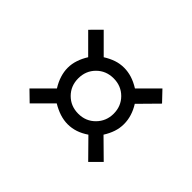

<svg xmlns="http://www.w3.org/2000/svg" viewBox="-83 -593 666 666"><g transform="rotate(45 250.0 -260.0)"><path d="M336.9 -259.8Q336.9 -296.9 312 -321.8Q287.1 -346.7 250 -346.7Q212.9 -346.7 188 -321.8Q163.1 -296.9 163.1 -259.8Q163.1 -222.7 188 -197.8Q212.9 -172.9 250 -172.9Q287.1 -172.9 312 -198.2Q336.9 -223.6 336.9 -259.8ZM327.1 -374 394.5 -441.4 430.7 -403.3 364.3 -335.9Q376 -317.4 381.8 -298.3Q387.7 -279.3 387.7 -259.8Q387.7 -239.3 381.3 -220.7Q375 -202.1 363.3 -183.6L430.7 -117.2L392.6 -79.1L326.2 -146.5Q307.6 -133.8 288.6 -127.4Q269.5 -121.1 250 -121.1Q230.5 -121.1 210.9 -127.4Q191.4 -133.8 171.9 -145.5L105.5 -79.1L68.4 -115.2L135.7 -182.6Q123 -203.1 117.2 -222.2Q111.3 -241.2 111.3 -259.8Q111.3 -279.3 117.7 -298.3Q124 -317.4 135.7 -335.9L68.4 -403.3L106.4 -441.4L173.8 -374Q192.4 -385.7 210.9 -392.1Q229.5 -398.4 250 -398.4Q268.6 -398.4 287.6 -392.6Q306.6 -386.7 327.1 -374Z"/></g></svg>

Font: BabelStone Irk Bitig Colour
Style: Regular
Weight: 400
Designer: Andrew West
Foundry: BabelStone
Version: Version 1.03 June 7, 2023